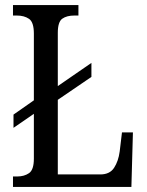

<svg xmlns="http://www.w3.org/2000/svg" viewBox="-20 -734 576 754"><path d="M31 0V-41H48Q75 -41 94 -54Q113 -67 113 -111V-287L33 -232V-284L113 -340V-602Q113 -647 94 -660Q75 -673 46 -673H31V-714H288V-673H272Q242 -673 224.5 -660.5Q207 -648 207 -605V-396L339 -487V-432L207 -342V-49H374Q411 -49 428 -75Q445 -101 450 -139L459 -214H502L496 0Z"/></svg>

Font: Noto Serif Hebrew Condensed
Style: Regular
Weight: 400
Width: 3
Designer: Monotype Design Team
Foundry: Monotype Imaging Inc.
Version: Version 2.004; ttfautohint (v1.8.4.7-5d5b)